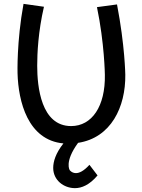

<svg xmlns="http://www.w3.org/2000/svg" viewBox="-20 -723 737 996"><path d="M444 132C414 165 391 175 374 175C353 175 342 160 342 160C342 160 312 118 385 18C556 -8 632 -168 630 -335C630 -335 628 -487 587 -700L483 -686C522 -499 524 -335 524 -335C527 -172 457 -69 349 -69C193 -69 173 -273 173 -382C173 -445 178 -559 208 -688L102 -703C66 -506 71 -343 71 -343C75 -197 124 4 309 21C268 73 256 116 256 148C256 212 311 253 369 253C403 253 444 237 486 187Z"/></svg>

Font: McLaren
Style: Regular
Weight: 400
Designer: Astigmatic (AOETI)
Foundry: Astigmatic (AOETI)
Version: Version 1.000